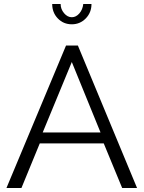

<svg xmlns="http://www.w3.org/2000/svg" viewBox="-20 -937 716 957"><path d="M395 -917H436Q436 -874.5 407.5 -845.2Q378.9 -815.9 337.9 -815.9Q296.4 -815.9 268.3 -845Q240.2 -874 240.2 -917H282.2Q282.2 -891.6 299.3 -871.3Q316.4 -851.1 337.9 -851.1Q358.9 -851.1 375.5 -870.1Q392.1 -889.2 395 -917ZM309.1 -710H368.2L663.1 0H588.9L497.1 -222.2H178.2L86.9 0H12.2ZM481 -276.9 337.9 -627.9 192.9 -276.9Z"/></svg>

Font: Rawline
Style: Regular
Weight: 400
Designer: Matt McInerney, Pablo Impallari, Rodrigo Fuenzalida
Foundry: Matt McInerney, Pablo Impallari, Rodrigo Fuenzalida
Version: Version 4.020;PS 004.020;hotconv 1.0.88;makeotf.lib2.5.64775